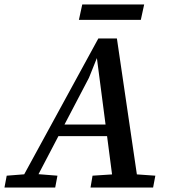

<svg xmlns="http://www.w3.org/2000/svg" viewBox="-51 -839 760 859"><path d="M-31 0 -21 -53 81 -61H105L206 -53L196 0ZM25 0 389 -667H472L570 0H458L382 -583H384L347 -491L90 0ZM192 -230 201 -282H478L474 -230ZM354 0 363 -53 486 -61H530L644 -53L634 0ZM302 -750 317 -819H594L579 -750Z"/></svg>

Font: Source Serif 4 Medium
Style: Italic
Weight: 500
Italic angle: -12°
Designer: Frank Grießhammer
Foundry: Adobe Systems Incorporated
Version: Version 4.004;hotconv 1.0.116;makeotfexe 2.5.65601